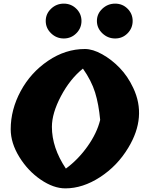

<svg xmlns="http://www.w3.org/2000/svg" viewBox="-20 -1038 786 1058"><path d="M232 -922.5Q232 -962 261.5 -990Q291 -1018 331.5 -1018Q372 -1018 400.5 -990Q429 -962 429 -922.5Q429 -883 400.5 -854.5Q372 -826 331.5 -826Q291 -826 261.5 -854.5Q232 -883 232 -922.5ZM711 -922.5Q711 -883 683 -854.5Q655 -826 614.5 -826Q574 -826 544 -854.5Q514 -883 514 -922.5Q514 -962 544 -990Q574 -1018 614.5 -1018Q655 -1018 683 -990Q711 -962 711 -922.5ZM39 -326Q39 -434 94 -536Q149 -638 245 -703Q341 -768 448 -768Q491 -768 543 -739Q595 -710 639.5 -664Q684 -618 714 -554Q790 -394 687 -224Q627 -124 531.5 -62Q436 0 340 0Q275 0 204.5 -48Q134 -96 86.5 -173Q39 -250 39 -326ZM266 -339Q266 -224 343 -109Q410 -158 462 -231Q514 -304 532 -377Q524 -464 504 -528.5Q484 -593 437 -660Q366 -603 316 -508.5Q266 -414 266 -339Z"/></svg>

Font: Tillana ExtraBold
Style: Regular
Weight: 800
Designer: Lipi Raval (Devanagari, Latin), Jonny Pinhorn (Latin)
Foundry: Indian Type Foundry
Version: Version 2.003;PS 1.0;hotconv 1.0.79;makeotf.lib2.5.61930; tt